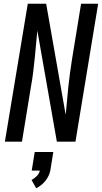

<svg xmlns="http://www.w3.org/2000/svg" viewBox="-20 -755 543 1023"><path d="M6 0 128 -735H226L330 -143Q334 -180 337 -217Q340 -254 344 -291.5Q348 -329 353 -366.5Q358 -404 364 -441L412 -735H503L382 0H283L179 -592Q175 -555 172 -518Q169 -481 165 -443.5Q161 -406 156.5 -368.5Q152 -331 145 -294L97 0ZM173 248 148 204Q163 196 176 183Q189 170 192 154H149L165 55H264L248 154Q245 168 238.5 182Q232 196 222 208.5Q212 221 199.5 231Q187 241 173 248Z"/></svg>

Font: Iosevka SS04 Medium
Style: Italic
Weight: 500
Italic angle: -9°
Monospace: yes
Designer: Belleve Invis
Foundry: Belleve Invis
Version: Version 19.0.0; ttfautohint (v1.8.4)